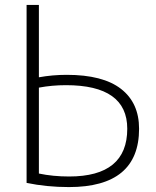

<svg xmlns="http://www.w3.org/2000/svg" viewBox="-20 -750 633 780"><path d="M88 -730H138V-436Q193 -446 251 -446Q398 -446 471.5 -389Q545 -332 545 -227Q545 10 260 10Q170 10 88 -7ZM138 -394V-45Q195 -33 261 -33Q497 -33 497 -227Q497 -404 248 -404Q191 -404 138 -394Z"/></svg>

Font: Mplus 1p Light
Style: Regular
Weight: 300
Version: Version 1.061